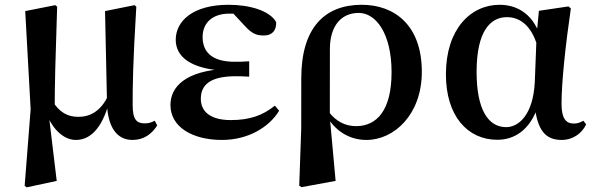

<svg xmlns="http://www.w3.org/2000/svg" viewBox="-20 -572 2499 807"><path d="M83.6 209.1 92.4 215.4 218.4 188.3 185.6 -84.9 209.9 -108.5C209.9 -216.6 212.7 -315.8 220.2 -543.7L212.4 -550.4L86 -525.4L108.8 -112.8ZM537 16.2C583.7 16.2 618.1 -8.2 640.9 -45.1L630.3 -64.5C618.4 -58.2 606.2 -53.4 589.1 -53.4C555.1 -53.4 537.6 -68.4 537.6 -129.6C537.4 -202.8 538.3 -305.4 552.9 -543.7L545.6 -550.4L421.5 -525.4L429.9 -132.1V-128.4C435.2 -35.5 472.1 16.2 537 16.2ZM299.1 16.2C369.6 16.2 416.7 -50.6 442.2 -156.5H445.7L434.1 -169.2C403.1 -104.4 358.9 -80.9 309.2 -80.9C264.7 -80.9 229.7 -99.2 199.5 -148.8L171.8 -96.3H174.6C199 -32.6 245 16.2 299.1 16.2Z M912.9 16.2C1021 16.2 1109.7 -35.3 1153.3 -106.5L1135.2 -127.9C1084.6 -87 1029.9 -67.3 950.1 -67.3C862.9 -67.3 824.1 -104.3 824.1 -156.2C824.1 -211.8 858.1 -251.6 971.3 -251.6C983.5 -251.6 996.1 -251.6 1027.4 -249.8V-314.4C1002 -312.4 985.5 -312.4 966.1 -312.4C868.9 -312.4 831.6 -355.3 831.6 -416.3C831.6 -477.1 874.4 -514.7 943.4 -514.7C967.4 -514.7 990.5 -513.2 1026.7 -509.1L1004.5 -534.8L943.2 -533.9L1006.2 -466.1C1041.4 -426.7 1061.4 -422.9 1090.1 -422.9C1123.3 -422.9 1142.5 -444 1140.7 -479.2C1113.7 -527.4 1028.9 -551.9 941 -551.9C790.1 -551.9 718.6 -483.1 718.6 -404.7C718.6 -333.8 781.5 -279.8 934.4 -274.3V-283.1C757.7 -274.9 696.4 -205.9 696.4 -130.8C696.4 -37.8 789.1 16.2 912.9 16.2Z M1237.7 208.4 1247.2 214.7 1390.6 188.3 1366.7 -74.4 1366.3 -86.8 1366.6 -369.3C1367.6 -461.6 1412.8 -517.7 1488 -517.7C1559.4 -517.7 1625.8 -432.4 1625.8 -268.3C1625.8 -109.2 1564.4 -41.8 1476.5 -41.8C1429.1 -41.8 1391.7 -64.1 1364.4 -98.6L1348.5 -84.8H1352.9C1387.2 -24.1 1446.2 16.2 1520 16.2C1637.2 16.2 1753 -91.1 1753 -270C1753 -467.7 1636.6 -551.9 1500.5 -551.9C1345 -551.9 1246.3 -455.7 1246.3 -243.1L1246.1 -31.5Z M2070.3 15.5C2138.8 15.5 2207.4 -21.6 2242.4 -128.7L2227.4 -127.3C2238.7 -24.9 2272.5 16.2 2340.5 16.2C2389.3 16.2 2427 -12.8 2443.7 -49.4L2432 -64.5C2420.2 -58 2409.2 -52.7 2391.7 -52.7C2357.5 -52.7 2340.2 -76.4 2340.2 -135.4C2340.2 -229 2357.7 -388.7 2379.4 -536.5L2369.4 -545L2245.1 -526.6L2235.6 -428L2227.8 -227.4C2221 -90.4 2160.7 -37.6 2107.5 -37.6C2033.2 -37.6 1983.2 -108.9 1983.2 -269.8C1983.2 -440.9 2041 -499.9 2110.4 -499.9C2168.5 -499.9 2221.2 -460.9 2245.2 -353.7L2266.5 -381.8H2260C2240.2 -490.5 2173.2 -551.9 2080.1 -551.9C1957.5 -551.9 1854.2 -448.8 1854.2 -259.4C1854.2 -86.1 1944 15.5 2070.3 15.5Z"/></svg>

Font: Source Han Serif CN VF
Style: Regular
Weight: 250
Designer: Ryoko NISHIZUKA 西塚涼子 (kana & ideographs); Frank Grießhammer (Latin, Greek & Cyrillic); Wenlong ZHANG 张文龙 (bopomofo); San
Foundry: Adobe
Version: Version 2.002;hotconv 1.1.0;makeotfexe 2.6.0